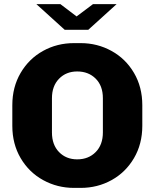

<svg xmlns="http://www.w3.org/2000/svg" viewBox="-20 -905 753 935"><path d="M40 -292V-393Q40 -481 80.5 -550Q121 -619 189.5 -657Q258 -695 340 -695H373Q454 -695 523 -657Q592 -619 632.5 -550Q673 -481 673 -393V-292Q673 -204 632.5 -135Q592 -66 523.5 -28Q455 10 373 10H340Q259 10 190 -28Q121 -66 80.5 -135Q40 -204 40 -292ZM481 -260V-427Q481 -487 446 -522Q411 -557 356 -557Q302 -557 267.5 -521.5Q233 -486 233 -427V-260Q233 -200 267.5 -164.5Q302 -129 356 -129Q411 -129 446 -164.5Q481 -200 481 -260ZM353 -825 433 -885H548L410 -760H295L157 -885H274Z"/></svg>

Font: Chivo ExtraBold
Style: Regular
Weight: 800
Designer: Hector Gatti
Foundry: Omnibus-Type
Version: Version 1.007